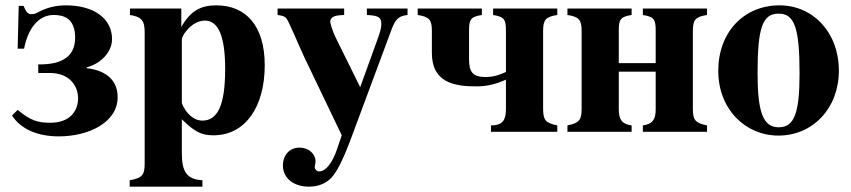

<svg xmlns="http://www.w3.org/2000/svg" viewBox="-20 -493 3181 718"><path d="M46 -311H70C85 -386 123 -437 181 -437C218 -437 261 -425 261 -352C261 -314 246 -291 229 -278C205 -260 175 -252 123 -252V-220H167C238 -220 272 -174 272 -125C272 -79 242 -34 169 -34C122 -34 96 -41 46 -82L25 -61C59 -8 124 17 200 17C310 17 420 -34 420 -130C420 -214 344 -234 304 -238V-241C357 -255 399 -298 399 -347C399 -421 335 -473 226 -473C193 -473 158 -466 126 -449C115 -443 108 -440 98 -440C85 -440 78 -447 68 -471H50Z M658 -461H466V-437C510 -430 521 -416 521 -372V118C521 160 513 173 465 181V205H737V181C676 178 660 146 660 79V-47C708 0 733 13 778 13C898 13 970 -94 970 -249C970 -396 900 -473 789 -473C730 -473 692 -452 658 -392ZM660 -346C660 -352 667 -366 678 -379C698 -403 723 -416 746 -416C797 -416 822 -357 822 -234C822 -96 792 -42 737 -42C704 -42 675 -69 660 -107Z M1504 -461H1352V-437C1395 -435 1406 -428 1406 -404C1406 -392 1404 -381 1395 -355L1327 -167L1235 -353C1222 -380 1215 -407 1215 -411C1215 -426 1226 -434 1251 -436L1267 -437V-461H1018V-437C1040 -434 1046 -431 1052 -423C1061 -411 1096 -326 1119 -277L1258 13L1240 66C1223 116 1198 148 1174 148C1165 148 1157 140 1157 131C1157 131 1157 128 1158 125C1159 120 1160 115 1160 111C1160 82 1134 59 1100 59C1062 59 1038 88 1038 126C1038 173 1078 205 1135 205C1169 205 1198 194 1219 172C1240 149 1261 110 1296 16L1444 -382C1460 -425 1473 -433 1504 -437Z M1872 -85C1872 -47 1862 -24 1816 -24V0H2064V-24C2019 -33 2011 -45 2011 -88V-376C2011 -419 2020 -430 2064 -437V-461H1824V-437C1868 -430 1872 -419 1872 -376V-224C1859 -218 1832 -205 1796 -205C1746 -205 1734 -225 1734 -274V-376C1734 -419 1738 -430 1782 -437V-461H1542V-437C1586 -430 1595 -419 1595 -377V-295C1595 -183 1681 -170 1761 -170C1794 -170 1827 -175 1872 -195Z M2432 -84C2432 -47 2421 -29 2384 -24V0H2624V-24C2579 -33 2571 -45 2571 -87V-376C2571 -419 2580 -430 2624 -437V-461H2384V-437C2428 -430 2432 -419 2432 -376V-257H2294V-376C2294 -419 2298 -430 2342 -437V-461H2102V-437C2146 -430 2155 -419 2155 -376V-87C2155 -45 2147 -33 2102 -24V0H2342V-24C2305 -29 2294 -47 2294 -84V-225H2432Z M2895 -473C2763 -473 2666 -374 2666 -228C2666 -86 2766 14 2891 14C3020 14 3117 -88 3117 -229C3117 -371 3021 -473 2895 -473ZM2892 -442C2951 -442 2970 -389 2970 -218C2970 -69 2950 -17 2892 -17C2834 -17 2813 -73 2813 -218C2813 -389 2831 -442 2892 -442Z"/></svg>

Font: XITS Math
Style: Bold
Weight: 700
Designer: MicroPress Inc., with final additions and corrections provided by Coen Hoffman, Elsevier (retired)
Version: Version 1.105